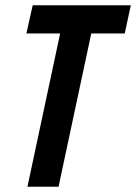

<svg xmlns="http://www.w3.org/2000/svg" viewBox="-20 -708 516 728"><path d="M84 0 208 -581H80L104 -688H476L453 -581H326L202 0Z"/></svg>

Font: Saira Condensed SemiBold
Style: Italic
Weight: 600
Width: 3
Italic angle: -12°
Designer: Hector Gatti with collaboration of the Omnibus-Type team
Foundry: Omnibus-Type
Version: Version 1.101